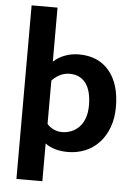

<svg xmlns="http://www.w3.org/2000/svg" viewBox="-59 -759 690 974"><g transform="rotate(5 286.0 -272.0)"><path d="M533 -237Q533 -180 516 -134Q499 -88 469 -55.5Q439 -23 398 -6Q357 11 309 11Q239 11 194 -22V170H62V-714H194V-439Q219 -462 252.5 -474.5Q286 -487 324 -487Q422 -487 477.5 -421Q533 -355 533 -237ZM396 -234Q396 -308 367 -346.5Q338 -385 285 -385Q257 -385 233 -372Q209 -359 195 -342V-122Q208 -106 228.5 -96.5Q249 -87 272 -87Q296 -87 318.5 -96Q341 -105 358.5 -123Q376 -141 386 -168.5Q396 -196 396 -234Z"/></g></svg>

Font: Ek Mukta
Style: Bold
Weight: 700
Designer: Girish Dalvi and Yashodeep Gholap
Foundry: Ek Type
Version: Version 2.538;PS 1.002;hotconv 16.6.51;makeotf.lib2.5.65220;